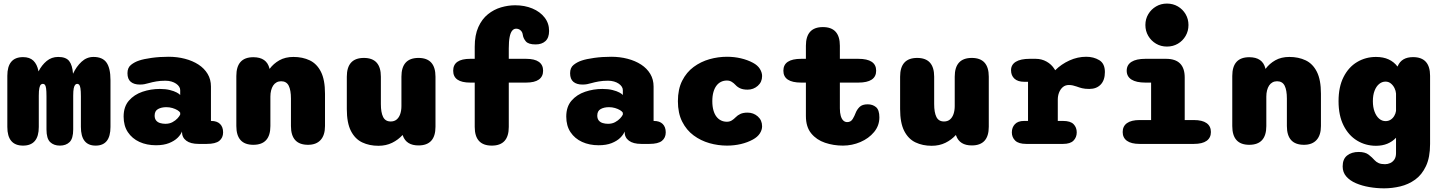

<svg xmlns="http://www.w3.org/2000/svg" viewBox="-20 -805 8087 1074"><path d="M315 9.5Q281 9.5 260.5 -10.2Q240 -30 240 -81V-266Q240 -296 237.8 -311Q235.5 -326 231 -331Q226.5 -336 219.5 -336Q213.5 -336 208.5 -331.5Q203.5 -327 200.2 -312.8Q197 -298.5 197 -269.5V-95Q197 9.5 109 9.5Q21 9.5 21 -95V-381Q21 -485.5 109 -485.5Q146 -485.5 166.8 -465.5Q187.5 -445.5 195 -408L195.5 -405.5Q213.5 -441 241 -463.8Q268.5 -486.5 305.5 -486.5Q349 -486.5 367 -463.5Q385 -440.5 388.5 -392.5Q407 -432.5 436 -459.5Q465 -486.5 503 -486.5Q553.5 -486.5 575.8 -455Q598 -423.5 598 -357V-95Q598 9.5 515 9.5Q432.5 9.5 432.5 -95V-266Q432.5 -296 430 -311Q427.5 -326 423 -331Q418.5 -336 411.5 -336Q406 -336 400.8 -330.8Q395.5 -325.5 392.5 -311.2Q389.5 -297 389.5 -269.5V-81Q389.5 -30 369.2 -10.2Q349 9.5 315 9.5Z M1091.5 0Q1046 0 1022 -18Q998 -36 998 -67V-69.5Q991.5 -52 973.5 -34.2Q955.5 -16.5 925.5 -4.5Q895.5 7.5 852.5 7.5Q801 7.5 760 -11.2Q719 -30 695.2 -65.8Q671.5 -101.5 671.5 -153Q671.5 -208 701 -242Q730.5 -276 777 -291.8Q823.5 -307.5 874 -307.5Q906 -307.5 930 -301.5Q954 -295.5 968.8 -287.5Q983.5 -279.5 988 -273.5V-301Q988 -311 982 -320.2Q976 -329.5 965 -337Q954 -344.5 938.8 -349Q923.5 -353.5 905 -353.5Q877.5 -353.5 854.2 -349.5Q831 -345.5 812 -340Q799.5 -336.5 788.2 -334.2Q777 -332 762 -332Q730 -332 711.5 -347.2Q693 -362.5 693 -395.5Q693 -426.5 712.8 -442.2Q732.5 -458 758.5 -466.5Q783.5 -475 827.8 -481.2Q872 -487.5 923 -487.5Q971.5 -487.5 1014.5 -476.2Q1057.5 -465 1090.2 -443.8Q1123 -422.5 1141.5 -391.5Q1160 -360.5 1160 -321V-128.5H1161.5Q1194 -128.5 1211 -111.5Q1228 -94.5 1228 -64.5Q1228 -34.5 1206.8 -17.2Q1185.5 0 1136 0ZM988 -174.5Q984.5 -181.5 972.5 -188.8Q960.5 -196 944.2 -200.8Q928 -205.5 910.5 -205.5Q883 -205.5 864 -195Q845 -184.5 845 -158.5Q845 -141.5 853.2 -131.2Q861.5 -121 875.2 -116.8Q889 -112.5 905 -112.5Q928 -112.5 945 -121.8Q962 -131 973 -143Q984 -155 988 -164Z M1703 5Q1607.5 5 1607.5 -100V-253.5Q1607.5 -300.5 1595 -325.5Q1582.5 -350.5 1552.5 -350.5Q1538 -350.5 1526.8 -344.2Q1515.5 -338 1508 -326.5Q1500.5 -315 1496.5 -299.2Q1492.5 -283.5 1492.5 -264.5V-100Q1492.5 5 1397 5Q1302 5 1302 -100V-380Q1302 -485 1397 -485Q1472 -485 1487.5 -421.5L1488 -419.5Q1509.5 -449 1542.8 -467.8Q1576 -486.5 1621.5 -486.5Q1672.5 -486.5 1712.5 -467.5Q1752.5 -448.5 1775.2 -403.5Q1798 -358.5 1798 -281V-100Q1798 -49 1773.5 -22Q1749 5 1703 5Z M2015.5 -481Q2110.5 -481 2110.5 -376V-223Q2110.5 -176 2123 -150.8Q2135.5 -125.5 2165.5 -125.5Q2185.5 -125.5 2198.8 -136.5Q2212 -147.5 2218.8 -167.2Q2225.5 -187 2225.5 -212V-376Q2225.5 -481 2321 -481Q2416 -481 2416 -376V-96Q2416 8.5 2321 8.5Q2253 8.5 2233.5 -46L2232 -50Q2207.5 -23 2173.5 -6.2Q2139.5 10.5 2096.5 10.5Q2046 10.5 2006 -8.5Q1966 -27.5 1943 -72.5Q1920 -117.5 1920 -195V-376Q1920 -481 2015.5 -481Z M2610.5 -343Q2515 -343 2515 -409.5Q2515 -476 2610.5 -476H2635.5V-543.5Q2635.5 -609 2655.8 -653.8Q2676 -698.5 2709.2 -725.2Q2742.5 -752 2782.5 -763.8Q2822.5 -775.5 2861.5 -775.5Q2915 -775.5 2958 -757.5Q3001 -739.5 3026.2 -707.2Q3051.5 -675 3051.5 -632Q3051.5 -594 3031.2 -575.2Q3011 -556.5 2976 -556.5Q2935.5 -556.5 2921.2 -573.8Q2907 -591 2904.5 -609.5Q2902.5 -626 2892 -635.2Q2881.5 -644.5 2867 -644.5Q2854 -644.5 2844.8 -633.2Q2835.5 -622 2830.8 -597.8Q2826 -573.5 2826 -534V-476H2922.5Q2970.5 -476 2994.2 -459Q3018 -442 3018 -409.5Q3018 -377 2994.2 -360Q2970.5 -343 2922.5 -343H2826V-95Q2826 9.5 2731 9.5Q2635.5 9.5 2635.5 -95V-343Z M3567.5 0Q3522 0 3498 -18Q3474 -36 3474 -67V-69.5Q3467.5 -52 3449.5 -34.2Q3431.5 -16.5 3401.5 -4.5Q3371.5 7.5 3328.5 7.5Q3277 7.5 3236 -11.2Q3195 -30 3171.2 -65.8Q3147.5 -101.5 3147.5 -153Q3147.5 -208 3177 -242Q3206.5 -276 3253 -291.8Q3299.5 -307.5 3350 -307.5Q3382 -307.5 3406 -301.5Q3430 -295.5 3444.8 -287.5Q3459.5 -279.5 3464 -273.5V-301Q3464 -311 3458 -320.2Q3452 -329.5 3441 -337Q3430 -344.5 3414.8 -349Q3399.5 -353.5 3381 -353.5Q3353.5 -353.5 3330.2 -349.5Q3307 -345.5 3288 -340Q3275.5 -336.5 3264.2 -334.2Q3253 -332 3238 -332Q3206 -332 3187.5 -347.2Q3169 -362.5 3169 -395.5Q3169 -426.5 3188.8 -442.2Q3208.5 -458 3234.5 -466.5Q3259.5 -475 3303.8 -481.2Q3348 -487.5 3399 -487.5Q3447.5 -487.5 3490.5 -476.2Q3533.5 -465 3566.2 -443.8Q3599 -422.5 3617.5 -391.5Q3636 -360.5 3636 -321V-128.5H3637.5Q3670 -128.5 3687 -111.5Q3704 -94.5 3704 -64.5Q3704 -34.5 3682.8 -17.2Q3661.5 0 3612 0ZM3464 -174.5Q3460.5 -181.5 3448.5 -188.8Q3436.5 -196 3420.2 -200.8Q3404 -205.5 3386.5 -205.5Q3359 -205.5 3340 -195Q3321 -184.5 3321 -158.5Q3321 -141.5 3329.2 -131.2Q3337.5 -121 3351.2 -116.8Q3365 -112.5 3381 -112.5Q3404 -112.5 3421 -121.8Q3438 -131 3449 -143Q3460 -155 3464 -164Z M4046.5 9.5Q3997 9.5 3948.5 -4.2Q3900 -18 3860 -47.5Q3820 -77 3796 -124.5Q3772 -172 3772 -239Q3772 -306 3796 -353.5Q3820 -401 3860 -430.5Q3900 -460 3948.5 -473.8Q3997 -487.5 4046.5 -487.5Q4087 -487.5 4124.2 -478.8Q4161.5 -470 4191.5 -454Q4218 -440 4230.5 -419.8Q4243 -399.5 4243 -379.5Q4243 -346 4218.8 -324.8Q4194.5 -303.5 4162 -303.5Q4137.5 -303.5 4121.5 -310.5Q4105.5 -317.5 4094.5 -329.5Q4085 -340 4073.2 -347.2Q4061.5 -354.5 4046 -354.5Q4028.5 -354.5 4013.8 -347.5Q3999 -340.5 3988 -326.2Q3977 -312 3970.8 -290.2Q3964.5 -268.5 3964.5 -239Q3964.5 -209.5 3970.8 -187.8Q3977 -166 3988 -152Q3999 -138 4013.8 -131Q4028.5 -124 4046 -124Q4061.5 -124 4073.2 -131.2Q4085 -138.5 4094.5 -148.5Q4106 -160.5 4121.8 -167.8Q4137.5 -175 4162 -175Q4194.5 -175 4218.8 -153.8Q4243 -132.5 4243 -98.5Q4243 -78.5 4230.5 -58.8Q4218 -39 4191.5 -24.5Q4161.5 -8 4124.2 0.8Q4087 9.5 4046.5 9.5Z M4462 -343Q4362 -343 4362 -409.5Q4362 -476 4462 -476H4488V-549Q4488 -653.5 4583 -653.5Q4678 -653.5 4678 -549V-476H4781Q4881 -476 4881 -409.5Q4881 -343 4781 -343H4678V-199Q4678 -174 4683 -156.8Q4688 -139.5 4697.2 -130.8Q4706.5 -122 4719 -122Q4739.5 -122 4750 -139.8Q4760.5 -157.5 4765.5 -171.5Q4773 -191.5 4788 -206.5Q4803 -221.5 4833.5 -221.5Q4861.5 -221.5 4880.2 -205.8Q4899 -190 4899 -148.5Q4899 -102 4869.2 -66.2Q4839.5 -30.5 4792.8 -10.5Q4746 9.5 4695 9.5Q4642.5 9.5 4595 -6.5Q4547.5 -22.5 4517.8 -58.8Q4488 -95 4488 -156V-343Z M5110.5 -481Q5205.5 -481 5205.5 -376V-223Q5205.5 -176 5218 -150.8Q5230.5 -125.5 5260.5 -125.5Q5280.5 -125.5 5293.8 -136.5Q5307 -147.5 5313.8 -167.2Q5320.5 -187 5320.5 -212V-376Q5320.5 -481 5416 -481Q5511 -481 5511 -376V-96Q5511 8.5 5416 8.5Q5348 8.5 5328.5 -46L5327 -50Q5302.5 -23 5268.5 -6.2Q5234.5 10.5 5191.5 10.5Q5141 10.5 5101 -8.5Q5061 -27.5 5038 -72.5Q5015 -117.5 5015 -195V-376Q5015 -481 5110.5 -481Z M5897 -128.5H5926.5Q5968 -128.5 5985.5 -110.2Q6003 -92 6003 -64.5Q6003 -37 5985 -18.5Q5967 0 5926.5 0H5721Q5677.5 0 5658.8 -18.5Q5640 -37 5640 -64.5Q5640 -92 5657 -110.2Q5674 -128.5 5708 -128.5H5730.5V-347.5H5709Q5673.5 -347.5 5654.5 -365Q5635.5 -382.5 5635.5 -412Q5635.5 -443 5662.2 -459.5Q5689 -476 5740 -476H5773.5Q5806.5 -476 5834.2 -460.5Q5862 -445 5878.5 -418.5L5882.5 -412Q5916.5 -446 5962.2 -466.8Q6008 -487.5 6056 -487.5Q6097.5 -487.5 6129 -468.5Q6160.5 -449.5 6160.5 -402Q6160.5 -356.5 6137 -332Q6113.5 -307.5 6073.5 -307.5Q6048.5 -307.5 6032.8 -311.5Q6017 -315.5 6002.5 -321Q5991.5 -325 5981 -327.2Q5970.5 -329.5 5959 -329.5Q5939 -329.5 5925.2 -317.8Q5911.5 -306 5904.2 -287.5Q5897 -269 5897 -247.5Z M6355 -133.5H6419V-343H6387Q6336 -343 6309.2 -360Q6282.5 -377 6282.5 -409.5Q6282.5 -442 6309.2 -459Q6336 -476 6387 -476H6502.5Q6607 -476 6607 -371.5V-133.5H6658Q6705.5 -133.5 6729.5 -116.2Q6753.5 -99 6753.5 -66.5Q6753.5 -34.5 6729.5 -17.2Q6705.5 0 6658 0H6355Q6308 0 6284 -17.2Q6260 -34.5 6260 -66.5Q6260 -99 6284 -116.2Q6308 -133.5 6355 -133.5ZM6387 -665Q6387 -698.5 6403.2 -725.8Q6419.5 -753 6446.8 -769Q6474 -785 6507.5 -785Q6541.5 -785 6568.8 -769Q6596 -753 6612 -725.8Q6628 -698.5 6628 -665Q6628 -631.5 6612 -604Q6596 -576.5 6568.8 -560.5Q6541.5 -544.5 6507.5 -544.5Q6474 -544.5 6446.8 -560.5Q6419.5 -576.5 6403.2 -604Q6387 -631.5 6387 -665Z M7274 5Q7178.5 5 7178.5 -100V-253.5Q7178.5 -300.5 7166 -325.5Q7153.5 -350.5 7123.5 -350.5Q7109 -350.5 7097.8 -344.2Q7086.5 -338 7079 -326.5Q7071.5 -315 7067.5 -299.2Q7063.5 -283.5 7063.5 -264.5V-100Q7063.5 5 6968 5Q6873 5 6873 -100V-380Q6873 -485 6968 -485Q7043 -485 7058.5 -421.5L7059 -419.5Q7080.5 -449 7113.8 -467.8Q7147 -486.5 7192.5 -486.5Q7243.5 -486.5 7283.5 -467.5Q7323.5 -448.5 7346.2 -403.5Q7369 -358.5 7369 -281V-100Q7369 -49 7344.5 -22Q7320 5 7274 5Z M7722.5 248.5Q7681 248.5 7640 241.5Q7599 234.5 7565 220Q7531 205.5 7510.8 182.2Q7490.5 159 7490.5 126Q7490.5 84.5 7515.5 64.8Q7540.5 45 7580 45Q7616.5 45 7636.2 60.5Q7656 76 7669 91Q7678.5 101.5 7692.2 107.5Q7706 113.5 7727.5 113.5Q7742.5 113.5 7756.5 107.2Q7770.5 101 7779.8 87.2Q7789 73.5 7789 51.5V-34.5Q7769 -13 7740.8 -1.2Q7712.5 10.5 7677 10.5Q7619 10.5 7571.2 -18.5Q7523.5 -47.5 7495.5 -103.2Q7467.5 -159 7467.5 -239Q7467.5 -319 7495.5 -374.2Q7523.5 -429.5 7571.2 -458Q7619 -486.5 7677 -486.5Q7717.5 -486.5 7747.5 -472.8Q7777.5 -459 7797.5 -432.5L7798.5 -435Q7820 -485.5 7884 -485.5Q7979.5 -485.5 7979.5 -381V0Q7979.5 75.5 7956.5 124.2Q7933.5 173 7895.8 200Q7858 227 7812.5 237.8Q7767 248.5 7722.5 248.5ZM7730.5 -127.5Q7746.5 -127.5 7759 -135.5Q7771.5 -143.5 7779.2 -156.8Q7787 -170 7789 -184.5V-281.5Q7788 -297 7780.5 -312.2Q7773 -327.5 7760.2 -338Q7747.5 -348.5 7730.5 -348.5Q7710.5 -348.5 7694.5 -335.2Q7678.5 -322 7669 -297.5Q7659.5 -273 7659.5 -239Q7659.5 -205.5 7669 -180.2Q7678.5 -155 7694.5 -141.2Q7710.5 -127.5 7730.5 -127.5Z"/></svg>

Font: Sono Monospace ExtraBold
Style: Regular
Weight: 800
Version: Version 2.112